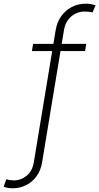

<svg xmlns="http://www.w3.org/2000/svg" viewBox="-125 -780 531 1025"><path d="M335.4 -545.9 329.1 -507.3H45.4L51.8 -545.9ZM-58.1 225.1Q-67.4 225.1 -75.4 224.1Q-83.5 223.1 -91.1 221.4Q-98.6 219.7 -105.5 216.8L-91.3 177.2Q-83.5 179.7 -72.3 181.4Q-61 183.1 -51.8 183.1Q-13.2 183.1 17.1 158.4Q47.4 133.8 55.2 87.9L171.9 -617.7Q179.2 -662.6 202.4 -694.3Q225.6 -726.1 259.3 -743.2Q293 -760.3 333 -760.3Q348.1 -760.3 360.4 -758.1Q372.6 -755.9 385.3 -752L369.1 -713.4Q361.3 -716.3 350.3 -717.3Q339.4 -718.3 326.2 -718.3Q286.6 -718.3 255.6 -692.4Q224.6 -666.5 216.3 -618.2L99.6 87.4Q92.3 130.9 69.6 161.6Q46.9 192.4 13.9 208.7Q-19 225.1 -58.1 225.1Z"/></svg>

Font: Inter ExtraLight
Style: Italic
Weight: 250
Italic angle: -9.3988°
Designer: Rasmus Andersson
Foundry: rsms
Version: Version 4.001;git-66647c0bb